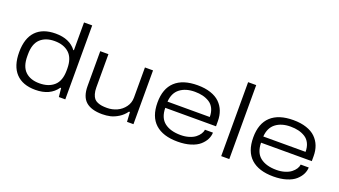

<svg xmlns="http://www.w3.org/2000/svg" viewBox="-61 -1238 3111 1764"><g transform="rotate(20 1494.5 -355.5)"><path d="M316.9 12.2Q191.9 12.2 126 -57.9Q60.1 -127.9 60.1 -263.2Q60.1 -398.9 126.7 -468.5Q193.4 -538.1 318.8 -538.1Q455.1 -538.1 521 -451.2H526.9V-723.1H606.9V0H543.9L535.2 -85H527.8Q460 12.2 316.9 12.2ZM331.1 -57.1Q421.9 -57.1 474.9 -105Q527.8 -152.8 527.8 -254.9V-271Q527.8 -373.5 475.3 -421.9Q422.9 -470.2 333 -470.2Q245.1 -470.2 194.1 -422.1Q143.1 -374 143.1 -272V-253.9Q143.1 -152.3 193.4 -104.7Q243.7 -57.1 331.1 -57.1Z M970.7 12.2Q863.8 12.2 810.5 -34.7Q757.3 -81.5 757.3 -185.1V-525.9H837.4V-201.2Q837.4 -164.6 845.5 -137.9Q853.5 -111.3 866.2 -95.9Q878.9 -80.6 900.1 -71.8Q921.4 -63 942.6 -60.1Q963.9 -57.1 993.7 -57.1Q1043.9 -57.1 1089.4 -77.9Q1134.8 -98.6 1164.6 -139.2Q1194.3 -179.7 1194.3 -231V-525.9H1273.4V0H1210.4L1204.6 -94.2H1195.3Q1167.5 -54.7 1127.2 -29.8Q1086.9 -4.9 1049.6 3.7Q1012.2 12.2 970.7 12.2Z M1707.5 12.2Q1564.5 12.2 1488.5 -56.6Q1412.6 -125.5 1412.6 -263.2Q1412.6 -398.9 1487.8 -468.5Q1563 -538.1 1706.5 -538.1Q1779.3 -538.1 1834.7 -519.5Q1890.1 -501 1924.3 -467.5Q1958.5 -434.1 1975.6 -389.6Q1992.7 -345.2 1992.7 -291V-241.2H1496.6Q1498 -143.1 1555.9 -98.6Q1613.8 -54.2 1713.4 -54.2Q1757.8 -54.2 1794.9 -65.7Q1832 -77.1 1855.5 -95.5Q1878.9 -113.8 1892.3 -135Q1905.8 -156.2 1907.7 -176.8H1986.3Q1985.4 -143.1 1969.5 -111.1Q1953.6 -79.1 1921.9 -50.8Q1890.1 -22.5 1834.7 -5.1Q1779.3 12.2 1707.5 12.2ZM1496.6 -301.8H1909.7Q1909.7 -349.6 1892.6 -384.3Q1875.5 -418.9 1845.5 -437.5Q1815.4 -456.1 1780.3 -464.6Q1745.1 -473.1 1702.6 -473.1Q1613.8 -473.1 1558.1 -430.4Q1502.4 -387.7 1496.6 -301.8Z M2131.3 0V-723.1H2210.4V0Z M2644 12.2Q2501 12.2 2425 -56.6Q2349.1 -125.5 2349.1 -263.2Q2349.1 -398.9 2424.3 -468.5Q2499.5 -538.1 2643.1 -538.1Q2715.8 -538.1 2771.2 -519.5Q2826.7 -501 2860.8 -467.5Q2895 -434.1 2912.1 -389.6Q2929.2 -345.2 2929.2 -291V-241.2H2433.1Q2434.6 -143.1 2492.4 -98.6Q2550.3 -54.2 2649.9 -54.2Q2694.3 -54.2 2731.4 -65.7Q2768.6 -77.1 2792 -95.5Q2815.4 -113.8 2828.9 -135Q2842.3 -156.2 2844.2 -176.8H2922.9Q2921.9 -143.1 2906 -111.1Q2890.1 -79.1 2858.4 -50.8Q2826.7 -22.5 2771.2 -5.1Q2715.8 12.2 2644 12.2ZM2433.1 -301.8H2846.2Q2846.2 -349.6 2829.1 -384.3Q2812 -418.9 2782 -437.5Q2752 -456.1 2716.8 -464.6Q2681.6 -473.1 2639.2 -473.1Q2550.3 -473.1 2494.6 -430.4Q2439 -387.7 2433.1 -301.8Z"/></g></svg>

Font: Archivo Expanded Light
Style: Regular
Weight: 300
Width: 7
Designer: Hector Gatti
Foundry: Omnibus-Type
Version: Version 2.001